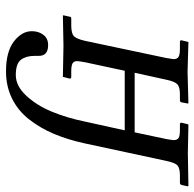

<svg xmlns="http://www.w3.org/2000/svg" viewBox="-24 -448 668 661"><g transform="rotate(90 310.5 -117.0)"><path d="M397.9 -74.2 428.2 -211.9H223.1L193.8 -75.2Q189.9 -52.7 189.9 -48.8Q189.9 -36.6 197.8 -32.2Q205.6 -27.8 225.1 -27.8H245.1Q250 -27.8 250 -22L244.1 1L137.2 -1L33.2 1L32.2 -1L37.1 -22.9Q37.1 -27.8 43 -27.8H68.8Q95.2 -28.3 104.2 -37.1Q113.3 -45.9 120.1 -75.2L179.2 -355Q183.1 -377.4 183.1 -379.9Q183.1 -392.6 175.3 -397.2Q167.5 -401.9 147.9 -401.9H123Q118.2 -401.9 118.2 -407.2L124 -431.2L227.1 -428.2L335 -431.2L335.9 -429.2L332 -408.2Q330.6 -401.9 325.2 -401.9H304.2Q279.3 -401.9 269.8 -393.3Q260.3 -384.8 253.9 -355L230 -246.1H435.1L458 -354Q461.9 -376.5 461.9 -379.9Q461.9 -392.6 454.6 -397.2Q447.3 -401.9 428.2 -401.9H407.2Q401.9 -401.9 401.9 -407.2L407.2 -429.2L409.2 -431.2L505.9 -429.2L619.1 -431.2L621.1 -429.2L616.2 -407.2Q614.3 -401.9 608.9 -401.9H583Q558.1 -401.9 548.8 -393.3Q539.6 -384.8 533.2 -354L473.1 -74.2Q460.4 -15.6 440.4 31.7Q420.4 79.1 390.6 117.2Q360.8 155.3 318.8 176Q276.9 196.8 225.1 196.8Q157.7 196.8 122.3 169.7Q86.9 142.6 86.9 107.9Q86.9 84.5 99.4 68.1Q111.8 51.8 134.8 51.8Q171.9 51.8 171.9 84V99.1Q171.9 127.9 185.3 145.5Q198.7 163.1 237.8 163.1Q275.4 163.1 308.8 127.2Q342.3 91.3 363.8 39.3Q385.3 -12.7 397.9 -74.2Z"/></g></svg>

Font: Common Serif
Style: Bold Italic
Weight: 700
Italic angle: -12°
Designer: Philipp H. Poll, Khaled Hosny
Foundry: Stefan Peev, Context Ltd.
Version: Version 1.026